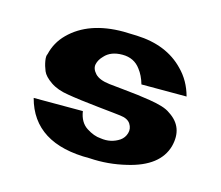

<svg xmlns="http://www.w3.org/2000/svg" viewBox="-58 -386 529 460"><g transform="rotate(15 206.5 -155.5)"><path d="M254 -237Q238 -259 209 -259Q180 -259 165 -242Q155 -232 152.5 -220.5Q150 -209 160.5 -197.5Q171 -186 197 -183Q207 -182 231 -179.5Q255 -177 268 -175.5Q281 -174 299.5 -171Q318 -168 331 -164Q344 -160 352 -154Q393 -128 380 -78Q365 -25 288 -7Q243 4 197 1Q58 2 30 -104H152Q156 -77 174.5 -65Q193 -53 210 -52Q236 -48 257 -62Q267 -69 270.5 -81Q274 -93 267 -104Q260 -115 241 -117Q241 -117 223.5 -119Q206 -121 185.5 -123Q165 -125 142 -128Q119 -131 108 -133Q81 -137 63.5 -149Q46 -161 41 -173Q36 -185 34 -197Q32 -209 35 -214Q42 -244 64 -266Q111 -313 197 -313Q199 -313 213 -312.5Q227 -312 230 -312Q305 -309 348 -264Q373 -239 383 -202H271Q265 -223 254 -237Z"/></g></svg>

Font: RIT Keram
Style: Bold
Weight: 700
Designer: Sanesh MV
Version: Version 1.0